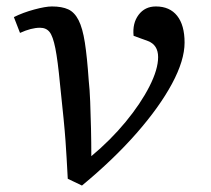

<svg xmlns="http://www.w3.org/2000/svg" viewBox="-20 -552 655 595"><path d="M234 23 190 2Q188 -35 186.5 -61Q185 -87 183 -115.5Q181 -144 177 -184.5Q173 -225 166 -291Q159 -365 151.5 -402.5Q144 -440 133.5 -453Q123 -466 104 -466Q77 -466 42 -450L23 -499Q51 -513 86 -522.5Q121 -532 141 -532Q172 -532 191.5 -523Q211 -514 223.5 -489.5Q236 -465 243 -420Q250 -375 255 -302Q258 -276 259.5 -237Q261 -198 262 -154Q263 -110 263 -68Q323 -118 369.5 -174.5Q416 -231 443 -284Q470 -337 470 -375Q470 -413 438 -425L394 -441Q390 -480 409.5 -506Q429 -532 463 -532Q506 -532 529 -503Q552 -474 552 -420Q552 -365 513 -292.5Q474 -220 403 -139Q332 -58 234 23Z"/></svg>

Font: Literata 7pt
Style: Italic
Weight: 400
Italic angle: -2°
Designer: Latin by Veronika Burian and Jose Scaglione. Greek by Irene Vlachou. Cyrillic by Vera Evstafieva
Foundry: TypeTogether
Version: Version 3.002